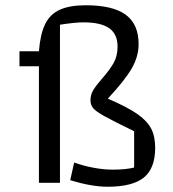

<svg xmlns="http://www.w3.org/2000/svg" viewBox="-20 -695 659 730"><path d="M247 -10 262 -77Q295 -65 334 -57.5Q373 -50 408 -50Q458 -50 490 -58V-196Q410 -235 377.5 -253Q345 -271 334.5 -283.5Q324 -296 324 -314Q324 -335 335 -353Q346 -371 368 -396Q397 -429 412 -455.5Q427 -482 427 -518Q427 -565 395.5 -587.5Q364 -610 297 -610Q265 -610 208 -601V0H128V-443H54V-500H128Q133 -565 151.5 -603Q170 -641 207.5 -658Q245 -675 306 -675Q409 -675 458 -639Q507 -603 507 -527Q507 -481 481.5 -436Q456 -391 390 -320Q464 -288 501.5 -262Q539 -236 554.5 -206.5Q570 -177 570 -133Q570 -55 527 -20Q484 15 389 15Q328 15 247 -10Z"/></svg>

Font: Changa Light
Style: Regular
Weight: 300
Designer: Eduardo Rodriguez Tunni
Foundry: Eduardo Rodriguez Tunni
Version: Version 2.002; ttfautohint (v1.5) -l 8 -r 50 -G 110 -x 14 -H